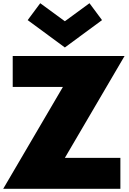

<svg xmlns="http://www.w3.org/2000/svg" viewBox="-24 -1173 802 1193"><path d="M-4 0H724V-192H379L750 -825H55V-633H367ZM379 -878 610 -1048 532 -1153 379 -1041 226 -1153 148 -1048Z"/></svg>

Font: Spartan Black
Style: Regular
Weight: 900
Designer: Matt Bailey, Mirko Velimirovic
Foundry: Matt Bailey
Version: Version 1.003; ttfautohint (v1.8.3)